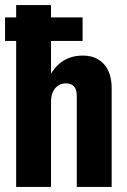

<svg xmlns="http://www.w3.org/2000/svg" viewBox="-20 -740 502 760"><path d="M0 -578V-671H307V-578ZM44 0V-720H182V0ZM284 0V-360Q284 -386 273 -398Q262 -410 241 -410Q222 -410 208.5 -400Q195 -390 188.5 -374Q182 -358 182 -338L164 -411Q184 -464 220 -492Q256 -520 308 -520Q361 -520 391.5 -486Q422 -452 422 -391V0Z"/></svg>

Font: Instrument Sans Condensed
Style: Bold
Weight: 700
Width: 3
Designer: Rodrigo Fuenzalida
Foundry: fragTYPE
Version: Version 1.000;gftools[0.9.28]